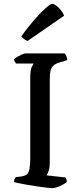

<svg xmlns="http://www.w3.org/2000/svg" viewBox="-20 -983 423 1003"><path d="M251 0Q244 0 224.5 -2.5Q205 -5 179.5 -8.5Q154 -12 128.5 -16.5Q103 -21 82.5 -25Q62 -29 53 -32Q53 -40 56 -47Q59 -54 63 -58L90 -61Q110 -64 120 -72Q130 -80 134 -100Q138 -120 138 -158V-574Q138 -618 146 -633.5Q154 -649 156 -651H64Q62 -655 58.5 -659Q55 -663 53 -673Q58 -679 70 -686Q82 -693 94.5 -698.5Q107 -704 113 -704H318Q323 -699 327 -689.5Q331 -680 331 -669L289 -656Q269 -650 258.5 -640Q248 -630 244 -613.5Q240 -597 240 -569V-133Q240 -109 234.5 -91.5Q229 -74 223 -67L322 -56Q324 -54 326.5 -46.5Q329 -39 329 -32Q314 -20 291 -10Q268 0 251 0ZM124 -769Q112 -773 103.5 -780.5Q95 -788 91 -793Q127 -843 160.5 -881Q194 -919 219 -941Q244 -963 253 -963Q261 -963 274 -953.5Q287 -944 298.5 -929.5Q310 -915 315 -901Z"/></svg>

Font: Texturina Medium 12pt
Style: Regular
Weight: 400
Version: Version 1.002